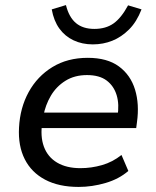

<svg xmlns="http://www.w3.org/2000/svg" viewBox="-20 -728 614 757"><path d="M290 9Q212 9 158 -19.5Q104 -48 77.5 -100.5Q51 -153 55 -225Q59 -303 93 -365Q127 -427 186.5 -463.5Q246 -500 326 -500Q403 -500 449 -466Q495 -432 512.5 -374.5Q530 -317 520 -246L517 -223H127L136 -284H463L443 -268Q451 -316 440 -352.5Q429 -389 400.5 -410.5Q372 -432 323 -432Q274 -432 238 -409.5Q202 -387 180.5 -350.5Q159 -314 151 -271L147 -247Q138 -191 153 -150Q168 -109 205 -87Q242 -65 297 -65Q340 -65 382 -77Q424 -89 459 -117L486 -54Q449 -22 396 -6.5Q343 9 290 9ZM346 -553Q304 -553 270 -569Q236 -585 214 -615.5Q192 -646 184 -691L240 -708Q252 -660 279.5 -637Q307 -614 352 -614Q397 -614 427.5 -635.5Q458 -657 485 -707L538 -691Q519 -642 489 -612Q459 -582 423 -567.5Q387 -553 346 -553Z"/></svg>

Font: Nunito Sans 10pt Medium
Style: Italic
Weight: 500
Italic angle: -9°
Designer: Vernon Adams
Foundry: Vernon Adams
Version: Version 3.101;gftools[0.9.27]